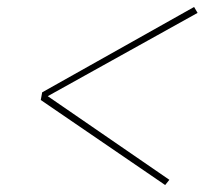

<svg xmlns="http://www.w3.org/2000/svg" viewBox="-20 -616 640 551"><path d="M454 -85 97 -329 101 -351 537 -596 547 -579 117 -340 466 -100Z"/></svg>

Font: Iosevka SS04 Thin Extended
Style: Italic
Weight: 100
Width: 7
Italic angle: -9°
Monospace: yes
Designer: Belleve Invis
Foundry: Belleve Invis
Version: Version 19.0.0; ttfautohint (v1.8.4)